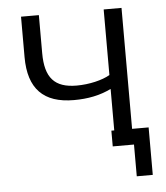

<svg xmlns="http://www.w3.org/2000/svg" viewBox="-49 -565 629 729"><g transform="rotate(-5 266.0 -200.0)"><path d="M441 -60V-521H373V-271C344 -254 294 -242 246 -242C162 -242 126 -282 126 -376V-521H58V-367C58 -246 115 -188 231 -188C284 -188 330 -197 373 -218V-60H362V0H443V121H504V-60Z"/></g></svg>

Font: FIGSv2-sans-serif
Style: Regular
Weight: 400
Designer: Matt McInerney, Pablo Impallari, Rodrigo Fuenzalida,Mirko Velimirovic
Foundry: Matt McInerney, Pablo Impallari, Rodrigo Fuenzalida
Version: Version 4.021;hotconv 1.0.109;makeotfexe 2.5.65596